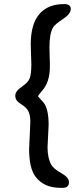

<svg xmlns="http://www.w3.org/2000/svg" viewBox="-20 -776 404 927"><path d="M220.7 -453.1Q220.7 -380.9 184.6 -339.4Q163.6 -315.4 163.6 -310.5Q182.1 -290.5 189.9 -281.2Q214.8 -251 214.8 -172.9L209.5 -65.4Q209.5 -13.2 228 20Q238.8 39.1 275.9 59.8Q313 80.6 313 104Q313 130.9 283.2 130.9H271.5Q192.4 130.9 151.9 77.6Q120.6 36.1 120.6 -55.7L126.5 -187.5Q126.5 -221.2 116.5 -239.7Q106.4 -258.3 80.1 -274.4Q53.7 -290.5 53.7 -313.2Q53.7 -335.9 84 -356.2Q114.3 -376.5 122.8 -396.7Q131.3 -417 131.3 -465.8L128.4 -561.5Q128.4 -659.2 169.7 -707.8Q210.9 -756.3 289.6 -756.3Q321.8 -756.3 321.8 -732.7Q321.8 -709 283.9 -684.1Q246.1 -659.2 236.8 -644.5Q218.8 -615.7 218.8 -547.9L219.7 -501L220.7 -477.1Z"/></svg>

Font: Averia Sans Libre
Style: Regular
Weight: 400
Version: Version 1.002